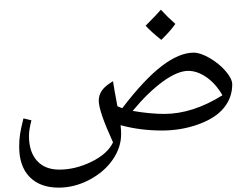

<svg xmlns="http://www.w3.org/2000/svg" viewBox="-20 -733 1136 880"><path d="M249 127Q163.6 127 115.7 77.9Q67.9 28.8 67.9 -61Q67.9 -89.8 71.5 -115.5Q75.2 -141.1 87.4 -190.4L124 -181.6Q112.8 -137.7 112.8 -110.4Q112.8 -37.1 149.4 3.7Q186 44.4 251.5 44.4Q325.7 44.4 399.4 8.3Q473.1 -27.8 498 -80.6Q432.6 -223.6 432.6 -271.5Q432.6 -297.4 447.3 -318.4Q461.9 -339.4 498 -360.8Q502 -331.5 518.1 -246.1L535.6 -238.8L540.5 -237.3Q641.1 -369.1 721.4 -430.4Q801.8 -491.7 867.7 -491.7Q898.4 -491.7 941.2 -466.8Q983.9 -441.9 1014.2 -407Q1044.4 -372.1 1044.4 -346.2Q1044.4 -285.2 1005.6 -238Q966.8 -190.9 888.4 -162.8Q810.1 -134.8 722.7 -134.8Q622.1 -134.8 532.7 -159.2Q535.2 -138.2 535.2 -118.2Q535.2 -56.6 496.1 -0.5Q457 55.7 389.2 91.3Q321.3 127 249 127ZM732.4 -210.9Q862.8 -210.9 999.5 -296.4Q969.2 -349.1 926.8 -378.7Q884.3 -408.2 843.3 -408.2Q793.9 -408.2 726.6 -359.4Q659.2 -310.5 587.9 -224.6Q669.9 -210.9 732.4 -210.9ZM719.2 -540.5ZM790.5 -105.5ZM790.5 -83ZM783.7 -623.5Q760.3 -589.8 719.2 -550.3Q674.8 -585.4 647.5 -615.2Q698.7 -666.5 717.3 -688.5Q749 -653.8 783.7 -623.5ZM719.2 -540.5ZM717.3 -712.9Z"/></svg>

Font: Noto Naskh Arabic UI
Style: Regular
Weight: 400
Designer: Monotype Design team
Foundry: Monotype Imaging Inc.
Version: Version 1.05